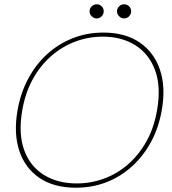

<svg xmlns="http://www.w3.org/2000/svg" viewBox="-20 -864 801 896"><path d="M334 12Q232 12 164.5 -33.5Q97 -79 70 -160.5Q43 -242 62 -350Q76 -430 111.5 -496.5Q147 -563 199.5 -611Q252 -659 319 -685.5Q386 -712 462 -712Q564 -712 631.5 -666Q699 -620 726.5 -538.5Q754 -457 735 -350Q721 -269 685.5 -203Q650 -137 597 -88.5Q544 -40 477.5 -14Q411 12 334 12ZM338 -8Q404 -8 465.5 -30.5Q527 -53 577.5 -97Q628 -141 663.5 -204.5Q699 -268 713 -350Q732 -459 704 -535.5Q676 -612 612 -652.5Q548 -693 460 -693Q393 -693 331.5 -670Q270 -647 219 -602.5Q168 -558 133 -494.5Q98 -431 84 -350Q65 -241 92.5 -164.5Q120 -88 184.5 -48Q249 -8 338 -8ZM431 -778Q418 -778 408 -788Q398 -798 398 -811Q398 -825 408 -834.5Q418 -844 431 -844Q445 -844 454.5 -834.5Q464 -825 464 -811Q464 -798 454.5 -788Q445 -778 431 -778ZM559 -778Q546 -778 536 -788Q526 -798 526 -811Q526 -825 536 -834.5Q546 -844 559 -844Q573 -844 582.5 -834.5Q592 -825 592 -811Q592 -798 582.5 -788Q573 -778 559 -778Z"/></svg>

Font: DM Sans 28pt Thin
Style: Italic
Weight: 250
Italic angle: -10°
Version: Version 4.004;gftools[0.9.30]